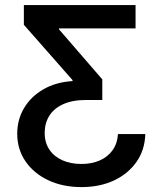

<svg xmlns="http://www.w3.org/2000/svg" viewBox="-20 -556 661 778"><path d="M310.1 202.1Q234.4 202.1 175.5 174.3Q116.7 146.5 83.3 97.7Q49.8 48.8 49.8 -14.2Q49.8 -71.3 77.4 -117.9Q105 -164.6 155.3 -193.8Q205.6 -223.1 273.9 -227.5V-231.4L76.7 -455.6V-535.6H529.3V-440.9H219.2V-437L394.5 -234.4V-150.9H330.1Q272.9 -150.9 235.4 -133.5Q197.8 -116.2 179.4 -86.2Q161.1 -56.2 161.1 -17.6Q161.1 22 180.2 50.3Q199.2 78.6 232.9 93.5Q266.6 108.4 309.6 108.4Q352.1 108.4 384.5 94Q417 79.6 436.3 52.5Q455.6 25.4 458 -12.7H568.8Q566.9 51.8 533 100.1Q499 148.4 441.7 175.3Q384.3 202.1 310.1 202.1Z"/></svg>

Font: Inter 20pt Medium
Style: Regular
Weight: 500
Version: Version 4.001;git-66647c0bb